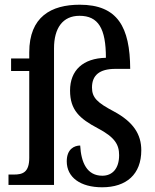

<svg xmlns="http://www.w3.org/2000/svg" viewBox="-20 -784 658 814"><path d="M413 10C516 10 579 -45 579 -147C579 -214 546 -267 462 -312C392 -349 370 -370 370 -413C370 -465 402 -492 469 -492H532C531 -669 479 -764 318 -764C197 -764 104 -713 104 -562V-536H27V-483H104V-115C104 -53 76 -44 39 -44H16V0H209V-579C209 -665 246 -717 317 -717C397 -717 429 -663 429 -539C332 -537 277 -486 277 -400C277 -318 317 -281 395 -240C467 -202 485 -171 485 -126C485 -69 456 -39 414 -39C349 -39 324 -94 320 -167C295 -167 263 -152 263 -100C263 -32 321 10 413 10Z"/></svg>

Font: Noto Serif Devanagari SemiCondensed Medium
Style: Regular
Weight: 500
Width: 4
Designer: Universal Thirst, Indian Type Foundry and the Monotype Design Team
Foundry: Monotype Imaging Inc.
Version: Version 2.004